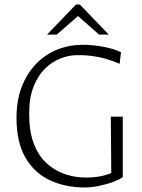

<svg xmlns="http://www.w3.org/2000/svg" viewBox="-20 -819 627 849"><path d="M355 10Q270 10 201.5 -21.5Q133 -53 93 -121Q53 -189 53 -298Q53 -376 76.5 -436Q100 -496 140.5 -537.5Q181 -579 234 -600Q287 -621 346 -621Q387 -621 435 -612.5Q483 -604 515 -588L509 -537Q479 -550 447.5 -559Q416 -568 383 -572Q350 -576 314 -575Q281 -574 245 -559.5Q209 -545 178.5 -515Q148 -485 128.5 -436Q109 -387 109 -316Q109 -239 128.5 -186.5Q148 -134 181 -102Q214 -70 254 -54Q294 -38 335 -35Q376 -32 412 -37.5Q448 -43 472 -54L470 -303H523V-36Q510 -26 481 -15Q452 -4 417.5 3Q383 10 355 10ZM418 -666 325 -748 231 -666H188L316 -799H333L461 -666Z"/></svg>

Font: Ancizar Sans Thin
Style: Regular
Weight: 100
Designer: Cesar Puertas, Viviana Monsalve, Julian Moncada, Julian Prieto, Jose Castro, Mariel Hernandez, Felipe Aragon, Sara Alarc
Version: Version 8.100